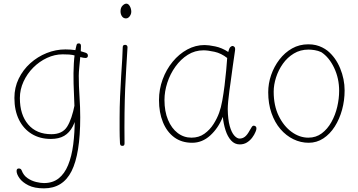

<svg xmlns="http://www.w3.org/2000/svg" viewBox="-20 -783 1965 1053"><path d="M449 -494Q457 -491 459.5 -487Q462 -483 462 -478Q462 -474 460.5 -471Q459 -468 456 -466.5Q453 -465 450 -465Q439 -465 422.5 -469.5Q406 -474 396 -477Q377 -483 359 -484Q341 -485 324 -485Q280 -485 238 -465.5Q196 -446 162.5 -412.5Q129 -379 109 -335.5Q89 -292 89 -245Q89 -154 134.5 -100.5Q180 -47 262 -47Q322 -47 348 -88Q374 -129 390 -211L406 -176Q397 -124 379 -89.5Q361 -55 332 -38Q303 -21 259 -21Q199 -21 154 -48.5Q109 -76 84 -126.5Q59 -177 59 -246Q59 -303 82.5 -351.5Q106 -400 146 -436Q186 -472 236 -492Q286 -512 339 -512Q353 -512 367 -511Q381 -510 394.5 -508Q408 -506 421.5 -502.5Q435 -499 449 -494ZM399 -533Q400 -538 401.5 -540.5Q403 -543 406 -544Q409 -545 412 -545Q416 -545 418.5 -543.5Q421 -542 422.5 -539Q424 -536 424 -530Q424 -511 421 -479Q418 -447 415 -416Q412 -385 412 -368Q412 -311 416 -253.5Q420 -196 420 -139Q420 61 372.5 155.5Q325 250 221 250Q169 250 136 233.5Q103 217 87 194.5Q71 172 71 155Q71 148 74 144.5Q77 141 83 141Q90 141 93.5 144Q97 147 99 152Q109 179 131 194Q153 209 178 215Q203 221 221 221Q269 221 301.5 195.5Q334 170 353.5 122.5Q373 75 381.5 10Q390 -55 390 -134Q390 -169 387.5 -219Q385 -269 383.5 -325.5Q382 -382 385 -436Q388 -490 399 -533Z M653 -522Q653 -530 656 -533.5Q659 -537 666 -537Q671 -537 674 -535Q677 -533 678.5 -529Q680 -525 679 -518Q676 -464 672.5 -410.5Q669 -357 666.5 -297Q664 -237 663 -163.5Q662 -90 663 3Q663 10 660.5 13.5Q658 17 651 17Q643 17 640.5 12Q638 7 638 2Q636 -36 636 -70Q636 -104 636 -139Q636 -194 638.5 -253Q641 -312 644.5 -366.5Q648 -421 650.5 -462Q653 -503 653 -522ZM641 -721Q641 -741 652 -752Q663 -763 673 -763Q684 -763 692 -749Q700 -735 700 -718Q700 -710 696 -701.5Q692 -693 685.5 -687.5Q679 -682 671 -682Q657 -682 649 -693.5Q641 -705 641 -721Z M852 -234Q852 -293 872 -347.5Q892 -402 927 -444.5Q962 -487 1007 -511.5Q1052 -536 1102 -536Q1124 -536 1160.5 -528.5Q1197 -521 1232 -498Q1237 -520 1244 -525.5Q1251 -531 1255 -531Q1260 -531 1265.5 -526Q1271 -521 1269 -506Q1264 -473 1257 -422.5Q1250 -372 1244 -327Q1242 -313 1238 -284.5Q1234 -256 1231.5 -228Q1229 -200 1229 -185Q1230 -127 1240 -91.5Q1250 -56 1265 -39.5Q1280 -23 1294 -23Q1310 -23 1323 -33Q1336 -43 1349 -67Q1355 -78 1361 -87Q1367 -96 1376 -93Q1383 -91 1385 -86Q1387 -81 1386 -74.5Q1385 -68 1381 -59Q1375 -44 1363 -28Q1351 -12 1334 -1.5Q1317 9 1295 9Q1267 9 1247.5 -12.5Q1228 -34 1217 -68.5Q1206 -103 1202 -142Q1177 -80 1133 -40Q1089 0 1034 0Q976 0 935.5 -30Q895 -60 873.5 -113Q852 -166 852 -234ZM882 -235Q882 -172 901.5 -125.5Q921 -79 954.5 -53.5Q988 -28 1030 -28Q1071 -28 1101 -49.5Q1131 -71 1151 -102.5Q1171 -134 1182 -165Q1192 -192 1199 -231Q1206 -270 1211.5 -313.5Q1217 -357 1220.5 -397Q1224 -437 1226 -465Q1193 -491 1156.5 -499Q1120 -507 1096 -507Q1049 -507 1010 -482.5Q971 -458 942 -417.5Q913 -377 897.5 -329Q882 -281 882 -235Z M1671 -540Q1694 -540 1712.5 -535.5Q1731 -531 1747 -523Q1763 -515 1776 -505Q1821 -468 1845.5 -408.5Q1870 -349 1870 -287Q1870 -232 1856 -181Q1842 -130 1816 -89Q1790 -48 1753.5 -24Q1717 0 1673 0Q1629 0 1589 -19.5Q1549 -39 1518 -75Q1487 -111 1469 -162.5Q1451 -214 1451 -277Q1451 -325 1467 -371.5Q1483 -418 1512.5 -456.5Q1542 -495 1582 -517.5Q1622 -540 1671 -540ZM1481 -280Q1481 -204 1508.5 -147.5Q1536 -91 1579.5 -59.5Q1623 -28 1671 -28Q1713 -28 1744.5 -51.5Q1776 -75 1797.5 -113.5Q1819 -152 1829.5 -197Q1840 -242 1840 -285Q1840 -353 1812.5 -411Q1785 -469 1742 -497Q1725 -505 1706 -508Q1687 -511 1672 -511Q1627 -511 1591.5 -489.5Q1556 -468 1531.5 -433.5Q1507 -399 1494 -358.5Q1481 -318 1481 -280Z"/></svg>

Font: Playpen Sans Thin
Style: Regular
Weight: 250
Designer: Laura Meseguer, Veronika Burian, José Scaglione
Foundry: TypeTogether
Version: Version 1.001